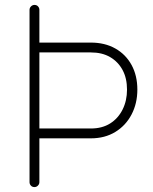

<svg xmlns="http://www.w3.org/2000/svg" viewBox="-20 -760 623 780"><path d="M140 -720V-20Q140 -12 134 -6Q128 0 120 0Q111 0 105.5 -6Q100 -12 100 -20V-720Q100 -728 106 -734Q112 -740 120 -740Q129 -740 134.5 -734Q140 -728 140 -720ZM127 -198V-238H349Q395 -238 427.5 -258.5Q460 -279 478 -315Q496 -351 496 -396Q496 -442 478 -475.5Q460 -509 427.5 -528Q395 -547 349 -547H128L109 -587H349Q406 -587 448.5 -563Q491 -539 514.5 -496Q538 -453 538 -396Q538 -340 514.5 -295Q491 -250 448.5 -224Q406 -198 349 -198Z"/></svg>

Font: Quicksand Variable Light
Style: Regular
Weight: 300
Designer: Andrew Paglinawan
Foundry: Andrew Paglinawan
Version: Version 3.004